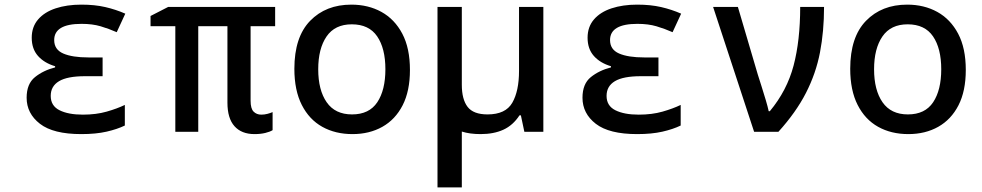

<svg xmlns="http://www.w3.org/2000/svg" viewBox="-20 -569 4240 829"><path d="M331 10Q210 10 152.5 -34.5Q95 -79 95 -147Q95 -207 131 -236Q167 -265 218 -278V-283Q171 -297 144 -327.5Q117 -358 117 -406Q117 -453 144.5 -485Q172 -517 220.5 -533Q269 -549 331 -549Q389 -549 434.5 -538.5Q480 -528 521 -510L484 -430Q450 -445 414.5 -455.5Q379 -466 332 -466Q214 -466 214 -396Q214 -355 253 -338Q292 -321 362 -321H423V-240H347Q271 -240 235 -218.5Q199 -197 199 -155Q199 -112 237 -93Q275 -74 338 -74Q395 -74 440.5 -87Q486 -100 519 -116V-27Q486 -11 440 -0.5Q394 10 331 10Z M1079 10Q1023 10 992.5 -24Q962 -58 962 -126V-456H836V0H737V-456H630V-500L706 -539H1168V-456H1062V-134Q1062 -100 1075 -87Q1088 -74 1108 -74Q1122 -74 1135 -77.5Q1148 -81 1157 -85V-7Q1146 0 1125.5 5Q1105 10 1079 10Z M1502 10Q1428 10 1371.5 -21.5Q1315 -53 1283 -116Q1251 -179 1251 -272Q1251 -409 1319 -479Q1387 -549 1497 -549Q1570 -549 1627 -517.5Q1684 -486 1717 -423.5Q1750 -361 1750 -267Q1750 -176 1718.5 -114.5Q1687 -53 1631 -21.5Q1575 10 1502 10ZM1500 -75Q1574 -75 1609 -127.5Q1644 -180 1644 -270Q1644 -360 1608.5 -412Q1573 -464 1499 -464Q1426 -464 1390 -411.5Q1354 -359 1354 -270Q1354 -180 1390.5 -127.5Q1427 -75 1500 -75Z M1869 240V-539H1974V-203Q1974 -140 1999 -107.5Q2024 -75 2085 -75Q2163 -75 2192 -125.5Q2221 -176 2221 -263V-539H2326V0H2244L2229 -71H2223Q2195 -28 2153.5 -9Q2112 10 2055 10Q2008 10 1974 -1V240Z M2731 10Q2610 10 2552.5 -34.5Q2495 -79 2495 -147Q2495 -207 2531 -236Q2567 -265 2618 -278V-283Q2571 -297 2544 -327.5Q2517 -358 2517 -406Q2517 -453 2544.5 -485Q2572 -517 2620.5 -533Q2669 -549 2731 -549Q2789 -549 2834.5 -538.5Q2880 -528 2921 -510L2884 -430Q2850 -445 2814.5 -455.5Q2779 -466 2732 -466Q2614 -466 2614 -396Q2614 -355 2653 -338Q2692 -321 2762 -321H2823V-240H2747Q2671 -240 2635 -218.5Q2599 -197 2599 -155Q2599 -112 2637 -93Q2675 -74 2738 -74Q2795 -74 2840.5 -87Q2886 -100 2919 -116V-27Q2886 -11 2840 -0.5Q2794 10 2731 10Z M3236 0 3059 -539H3166L3252 -247Q3259 -225 3268.5 -195Q3278 -165 3286.5 -136.5Q3295 -108 3299 -89H3304Q3378 -178 3406.5 -286Q3435 -394 3435 -539H3538Q3538 -434 3520.5 -343Q3503 -252 3460 -168Q3417 -84 3341 0Z M3902 10Q3828 10 3771.5 -21.5Q3715 -53 3683 -116Q3651 -179 3651 -272Q3651 -409 3719 -479Q3787 -549 3897 -549Q3970 -549 4027 -517.5Q4084 -486 4117 -423.5Q4150 -361 4150 -267Q4150 -176 4118.5 -114.5Q4087 -53 4031 -21.5Q3975 10 3902 10ZM3900 -75Q3974 -75 4009 -127.5Q4044 -180 4044 -270Q4044 -360 4008.5 -412Q3973 -464 3899 -464Q3826 -464 3790 -411.5Q3754 -359 3754 -270Q3754 -180 3790.5 -127.5Q3827 -75 3900 -75Z"/></svg>

Font: Noto Sans Mono Medium
Style: Regular
Weight: 500
Designer: Monotype Design Team
Foundry: Monotype Imaging Inc.
Version: Version 2.014